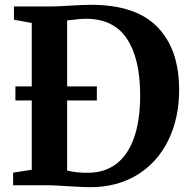

<svg xmlns="http://www.w3.org/2000/svg" viewBox="-20 -770 792 798"><path d="M724.5 -396.5Q724.5 -279 679.5 -187Q634.5 -95 550.8 -43.5Q467 8 354.5 8Q326.5 8 263.5 4Q203.5 0 182.5 0H34.5V-52.5L112 -64.5V-352.5H44V-411H112V-674.5L38 -688V-743H180.5Q206 -743 234.2 -744.5Q262.5 -746 271 -746.5Q322 -750 359 -750Q544.5 -750 634.5 -657.5Q724.5 -565 724.5 -396.5ZM562.5 -374.5Q562.5 -526 507.5 -609Q452.5 -692 337 -692Q321.5 -692 305.5 -690.2Q289.5 -688.5 277 -687L259 -685V-411H382.5V-352.5H259V-61.5Q295 -51 350 -52Q415 -53 462.8 -88.5Q510.5 -124 536.5 -195.8Q562.5 -267.5 562.5 -374.5Z"/></svg>

Font: Merriweather Text
Style: Bold
Weight: 700
Designer: Eben Sorkin
Foundry: Eben Sorkin
Version: Version 2.100